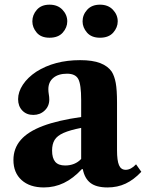

<svg xmlns="http://www.w3.org/2000/svg" viewBox="-20 -792 625 822"><path d="M168 10.5Q107.5 10.5 72.5 -21Q37.5 -52.5 37.5 -107Q37.5 -156.5 68.5 -192.5Q99.5 -228.5 163.8 -252.8Q228 -277 327.5 -291V-363.5Q327.5 -430.5 315.2 -453.5Q303 -476.5 267 -476.5Q230 -476.5 208.5 -458.8Q187 -441 187 -410Q187 -399 189 -387.8Q191 -376.5 191 -366Q191 -337.5 171.2 -318.8Q151.5 -300 122.5 -300Q93.5 -300 75.5 -318.8Q57.5 -337.5 57.5 -367.5Q57.5 -398.5 78 -429.5Q98.5 -460.5 135.5 -485Q213.5 -534.5 323 -534.5Q376.5 -534.5 409.2 -521.8Q442 -509 458.5 -485Q470 -466.5 475.5 -437Q481 -407.5 481 -352.5V-148.5Q481 -104.5 489.5 -84.8Q498 -65 518 -65Q540.5 -65 562.5 -88.5L585 -56.5Q553 -22.5 518 -6Q483 10.5 440.5 10.5Q392 10.5 367 -9Q342 -28.5 334.5 -68H330.5Q293.5 -28 253.5 -8.8Q213.5 10.5 168 10.5ZM259 -83.5Q279.5 -83.5 297 -90.5Q314.5 -97.5 327.5 -111.5V-244.5Q279.5 -235 252.2 -223Q225 -211 214 -193.2Q203 -175.5 203 -147.5Q203 -115 216.5 -99.2Q230 -83.5 259 -83.5ZM408 -630.5Q371.5 -630.5 352.5 -652.5Q333.5 -674.5 333.5 -700.5Q333.5 -728.5 353.2 -750.2Q373 -772 408 -772Q443 -772 463.5 -750.2Q484 -728.5 484 -700.5Q484 -674.5 464.8 -652.5Q445.5 -630.5 408 -630.5ZM192 -630.5Q155.5 -630.5 137 -652.5Q118.5 -674.5 118.5 -700.5Q118.5 -728.5 137.8 -750.2Q157 -772 192 -772Q227 -772 247.5 -750.2Q268 -728.5 268 -700.5Q268 -674.5 248.8 -652.5Q229.5 -630.5 192 -630.5Z"/></svg>

Font: Libre Caslon Text
Style: Regular
Weight: 400
Designer: Pablo Impallari, Rodrigo Fuenzalida, Katja Schimmel
Foundry: Pablo Impallari, Rodrigo Fuenzalida
Version: Version 2.000